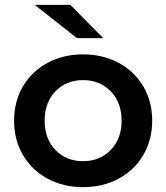

<svg xmlns="http://www.w3.org/2000/svg" viewBox="-20 -764 685 791"><path d="M38 -267Q38 -346 74.5 -408Q111 -470 176 -505Q241 -540 322 -540Q404 -540 469 -505Q534 -470 570.5 -408Q607 -346 607 -267Q607 -188 570.5 -125.5Q534 -63 469 -28Q404 7 322 7Q241 7 176 -28Q111 -63 74.5 -125.5Q38 -188 38 -267ZM481 -267Q481 -342 436 -388Q391 -434 322 -434Q253 -434 208.5 -388Q164 -342 164 -267Q164 -192 208.5 -146Q253 -100 322 -100Q391 -100 436 -146Q481 -192 481 -267ZM123 -744H270L405 -607H297Z"/></svg>

Font: mBank SemiBold
Style: Regular
Weight: 600
Designer: Julieta Ulanovsky
Foundry: Julieta Ulanovsky
Version: Version 7.200